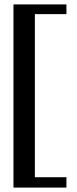

<svg xmlns="http://www.w3.org/2000/svg" viewBox="-20 -726 349 870"><path d="M41 -706H281V-662H138V77H281V124H41Z"/></svg>

Font: Trirong SemiBold
Style: Regular
Weight: 600
Designer: Katatrad Team
Foundry: CadsonDemak
Version: Version 1.000